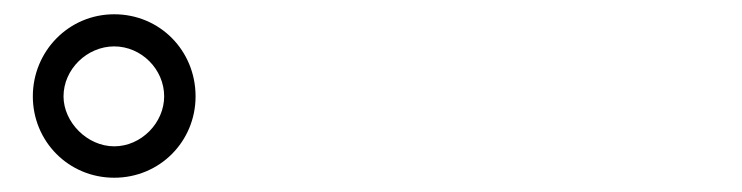

<svg xmlns="http://www.w3.org/2000/svg" viewBox="-20 -842 1040 269"><path d="M26 -707C26 -644 76 -593 140 -593C204 -593 254 -644 254 -707C254 -771 204 -822 140 -822C76 -822 26 -770 26 -707ZM69 -707C69 -745 102 -777 140 -777C178 -777 210 -745 210 -707C210 -670 178 -637 140 -637C102 -637 69 -671 69 -707Z"/></svg>

Font: Noto Sans Mono CJK HK
Style: Regular
Weight: 400
Designer: Ryoko NISHIZUKA 西塚涼子 (kana, bopomofo & ideographs); Paul D. Hunt (Latin, Greek & Cyrillic); Sandoll Communications 산돌커뮤니
Foundry: Adobe
Version: Version 2.004;hotconv 1.0.118;makeotfexe 2.5.65603